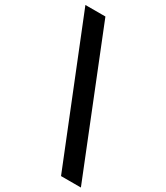

<svg xmlns="http://www.w3.org/2000/svg" viewBox="-232 -845 989 1147"><g transform="rotate(30 263.0 -271.0)"><path d="M4 -750H142L526 208H389Z"/></g></svg>

Font: Teachers[wght]
Style: Regular
Weight: 400
Designer: Alfredo Marco Pradil & Chank Diesel
Version: Version 1.000;Glyphs 3.1.2 (3151)